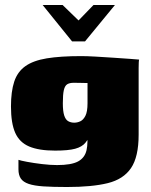

<svg xmlns="http://www.w3.org/2000/svg" viewBox="-20 -626 604 770"><path d="M151 -606H231L295 -544L355 -606H441L321 -460H269ZM249 124Q192 124 154.5 121.5Q117 119 95 111.5Q73 104 63.5 90Q54 76 54 53Q54 46 54 33Q54 20 54 15Q62 18 88.5 23Q115 28 148.5 32Q182 36 209 36Q266 36 293 21.5Q320 7 327 -23.5Q334 -54 328 -101L347 -98Q336 -70 322.5 -53.5Q309 -37 281.5 -29.5Q254 -22 201 -22Q136 -22 97 -38.5Q58 -55 41 -93.5Q24 -132 24 -199Q24 -259 37 -298.5Q50 -338 81.5 -360.5Q113 -383 167.5 -392Q222 -401 306 -401Q328 -401 363.5 -399Q399 -397 435.5 -394.5Q472 -392 500.5 -390Q529 -388 538 -387Q537 -385 536.5 -375.5Q536 -366 536 -353.5Q536 -341 536 -326V-86Q536 3 505.5 48Q475 93 412 108.5Q349 124 249 124ZM278 -134Q290 -134 302 -139.5Q314 -145 322.5 -161.5Q331 -178 331 -212V-293Q325 -293 308 -293.5Q291 -294 276 -294Q259 -294 249.5 -288Q240 -282 236 -264.5Q232 -247 232 -212Q232 -180 237.5 -163Q243 -146 253.5 -140Q264 -134 278 -134Z"/></svg>

Font: Genos Thin Black
Style: Regular
Weight: 900
Version: Version 1.010